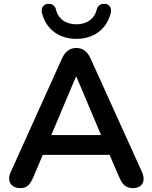

<svg xmlns="http://www.w3.org/2000/svg" viewBox="-20 -960 784 988"><path d="M373 -760C460 -760 528 -807 550 -893C557 -920 541 -938 522 -940C494 -943 482 -927 478 -911C464 -856 419 -835 373 -835C327 -835 281 -856 268 -911C264 -927 252 -943 224 -940C205 -938 189 -920 196 -893C218 -807 286 -760 373 -760ZM84 8C118 8 134 -8 151 -47L200 -163H544L594 -47C610 -10 628 8 665 8C710 8 732 -27 711 -74L446 -659C429 -697 404 -713 373 -713C341 -713 316 -697 299 -659L35 -74C14 -28 37 8 84 8ZM373 -566 500 -265H244L371 -566Z"/></svg>

Font: Nunito
Style: Bold
Weight: 700
Designer: Vernon Adams
Foundry: Vernon Adams
Version: Version 3.602